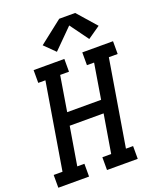

<svg xmlns="http://www.w3.org/2000/svg" viewBox="-183 -1082 975 1186"><g transform="rotate(-20 304.5 -489.5)"><path d="M-9 0V-84H49L143 -651H96V-735H298V-651H240L202 -420H425L463 -651H416V-735H618V-651H560L466 -84H513V0H311V-84H369L411 -336H188L146 -84H193V0ZM270 -792 201 -860 353 -979H458L567 -855L485 -798L397 -919Z"/></g></svg>

Font: Iosevka Curly Slab MdEx
Style: Italic
Weight: 500
Width: 7
Italic angle: -9°
Monospace: yes
Designer: Belleve Invis
Foundry: Belleve Invis
Version: Version 11.0.0; ttfautohint (v1.8.3)